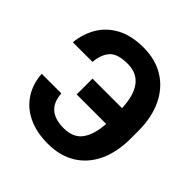

<svg xmlns="http://www.w3.org/2000/svg" viewBox="-195 -892 1056 1056"><g transform="rotate(45 333.5 -363.5)"><path d="M35.2 -238.8H188Q195.3 -112.8 331.1 -112.3Q406.7 -112.3 441.2 -160.2Q475.6 -208 481 -294.4H251.5V-417.5H481.4Q477.5 -512.7 440.2 -562.5Q402.8 -612.3 330.1 -612.3Q252.4 -612.3 221.9 -577.9Q191.4 -543.5 186.5 -482.4H33.7Q41 -554.2 75.4 -612.1Q109.9 -669.9 173.1 -703.6Q236.3 -737.3 330.1 -737.3Q422.4 -737.3 490.7 -695.1Q559.1 -652.8 596.2 -575.2Q633.3 -497.6 633.3 -392.6V-333Q633.3 -227.1 596.9 -150.1Q560.5 -73.2 492.9 -31.7Q425.3 9.8 331.1 9.8Q241.2 9.8 176.8 -21.5Q112.3 -52.7 76.2 -108.9Q40 -165 35.2 -238.8Z"/></g></svg>

Font: Inter Tight
Style: Bold
Weight: 700
Designer: Rasmus Andersson
Foundry: rsms
Version: Version 3.004; ttfautohint (v1.8.4.7-5d5b)